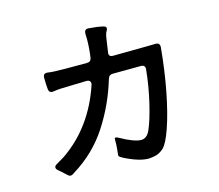

<svg xmlns="http://www.w3.org/2000/svg" viewBox="-109 -914 1219 1068"><g transform="rotate(-15 500.0 -380.5)"><path d="M554 -611Q554 -591 576 -591Q644 -591 762 -593L823 -594Q848 -594 846 -568Q834 -436 811 -318.5Q788 -201 760.5 -122Q733 -43 709 -20Q689 -2 670 4.5Q651 11 622 13Q585 13 539 -4.5Q493 -22 467 -39Q461 -43 461 -50Q461 -55 464 -77.5Q467 -100 467 -143Q467 -148 473 -148Q481 -148 496 -139Q525 -122 556.5 -110Q588 -98 607 -98Q641 -98 659 -139Q682 -191 704 -284.5Q726 -378 735 -471Q737 -496 712 -496Q604 -496 549 -495Q528 -495 522 -475Q481 -336 403 -215.5Q325 -95 199 -18Q186 -8 176 -8Q171 -8 164.5 -13Q158 -18 150 -26Q136 -40 116 -56Q106 -65 106 -73Q106 -83 119 -90Q130 -96 166 -118Q345 -241 420 -467Q421 -470 421 -476Q421 -484 415 -489Q409 -494 399 -494Q298 -492 253 -490Q229 -489 204 -485Q180 -482 178 -507L176 -532Q175 -547 175 -572Q175 -598 201 -595Q230 -590 301 -590H427Q449 -590 453 -612Q461 -669 461 -720Q461 -739 460 -749Q460 -775 483 -774Q538 -770 569 -762Q576 -760 579.5 -757Q583 -754 583 -748Q583 -742 579.5 -736Q576 -730 574 -726Q568 -711 566 -692L555 -617Z"/></g></svg>

Font: Shippori Gothic B2 Bold
Style: Regular
Weight: 700
Designer: FONTDASU
Foundry: FONTDASU / Google Inc. / but / Adobe
Version: Version 1.130